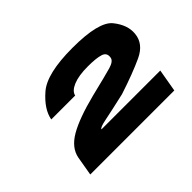

<svg xmlns="http://www.w3.org/2000/svg" viewBox="-74 -817 576 576"><g transform="rotate(-45 214.5 -529.0)"><path d="M35.5 -375H392L404.5 -447H155Q156 -453 183.8 -458.5Q211.5 -464 273 -478Q340.5 -500 383 -519.8Q425.5 -539.5 429 -578.5Q432.5 -613 405 -647.2Q377.5 -681.5 266.5 -681.5Q157 -681.5 116.5 -646.2Q76 -611 69.5 -574.5H171Q174 -590 197.2 -599.8Q220.5 -609.5 259.5 -609.5Q294.5 -609.5 312.2 -604Q330 -598.5 326.5 -579.5Q324.5 -567 301.5 -560.2Q278.5 -553.5 208.5 -536.5Q131.5 -517 92 -494Q52.5 -471 46 -436Z"/></g></svg>

Font: Anybody UltraCondensed Thin Black
Style: Italic
Weight: 900
Italic angle: -10°
Version: Version 1.111